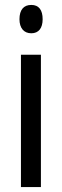

<svg xmlns="http://www.w3.org/2000/svg" viewBox="-20 -759 251 779"><path d="M107 -739C76 -739 59 -719 59 -681C59 -645 77 -624 107 -624C137 -624 153 -645 153 -681C153 -718 138 -739 107 -739ZM146 -537H65V0H146Z"/></svg>

Font: Noto Sans Lao Looped ExtraCondensed
Style: Regular
Weight: 400
Width: 2
Designer: Mark Frömberg, Ben Mitchell
Foundry: The Fontpad Ltd
Version: Version 1.002